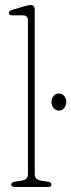

<svg xmlns="http://www.w3.org/2000/svg" viewBox="-20 -743 284 763"><path d="M118 -705V-52Q118 -40.5 123.5 -34Q129 -27.5 144 -25L170.5 -21Q184.5 -19 184.5 -9Q184.5 0 170.5 0H38.5Q24.5 0 24.5 -9Q24.5 -19 38.5 -21L65 -25Q80 -27.5 85.5 -34Q91 -40.5 91 -52V-661Q91 -682 72 -682H29.5Q15 -682 15 -692Q15 -700 29 -704L76.5 -718Q94 -723 101.5 -723Q118 -723 118 -705ZM214 -303.5Q201 -303.5 192.8 -314Q184.5 -324.5 184.5 -338Q184.5 -351.5 192.8 -361.5Q201 -371.5 214 -371.5Q227 -371.5 235.2 -361.5Q243.5 -351.5 243.5 -338Q243.5 -324.5 235.2 -314Q227 -303.5 214 -303.5Z"/></svg>

Font: Fraunces 144pt S100 Thin
Style: Regular
Weight: 100
Version: Version 1.000; ttfautohint (v1.8.3)